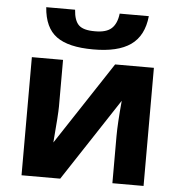

<svg xmlns="http://www.w3.org/2000/svg" viewBox="-54 -833 829 884"><g transform="rotate(5 360.0 -390.5)"><path d="M222.2 -545.9V-330.1Q222.2 -295.9 210.9 -163.1L462.9 -545.9H642.1V0H498V-217.8Q498 -275.9 507.8 -381.8L256.8 0H78.1V-545.9ZM355.5 -606Q241.2 -606 186.5 -646Q130.9 -686 124 -780.8H257.3Q260.7 -730.5 282.2 -710Q303.7 -689.5 356.9 -689.9Q409.2 -689.5 433.6 -711.9Q458 -734.4 463.4 -780.8H598.1Q588.9 -689.5 529.3 -647.5Q469.7 -605.5 355.5 -606Z"/></g></svg>

Font: OpenSans-Bold
Style: Bold
Weight: 700
Foundry: Ascender Corporation
Version: Version 1.10